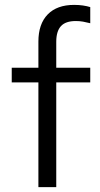

<svg xmlns="http://www.w3.org/2000/svg" viewBox="-20 -765 410 785"><path d="M28 -488H137V-595Q137 -667 175 -706Q213 -745 283 -745Q303 -745 319.5 -742.5Q336 -740 349 -736V-670Q333 -674 319.5 -676.5Q306 -679 290 -679Q248 -679 229 -658Q210 -637 210 -594V-488H349V-428H210V0H137V-428H28Z"/></svg>

Font: Red Hat Text
Style: Regular
Weight: 400
Designer: Pentagram / MCKL
Foundry: Pentagram / MCKL
Version: Version 1.005; Red Hat Text